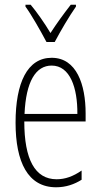

<svg xmlns="http://www.w3.org/2000/svg" viewBox="-20 -784 428 814"><path d="M177 -606H212C237 -653 272 -713 302 -756V-764H280C246 -720 222 -687 194 -644C169 -686 136 -733 110 -764H88V-756C113 -722 151 -655 177 -606ZM199 -539C96 -539 46 -433 46 -264C46 -97 98 10 218 10C260 10 296 -3 326 -22V-61C290 -36 256 -24 220 -24C128 -24 83 -109 83 -269H343V-303C343 -425 305 -539 199 -539ZM199 -506C277 -506 309 -412 308 -301H84C90 -439 132 -506 199 -506Z"/></svg>

Font: Noto Sans Telugu ExtraCondensed ExtraLight
Style: Regular
Weight: 200
Width: 2
Designer: Jelle Bosma - Monotype Design Team
Foundry: Monotype Imaging Inc.
Version: Version 2.005